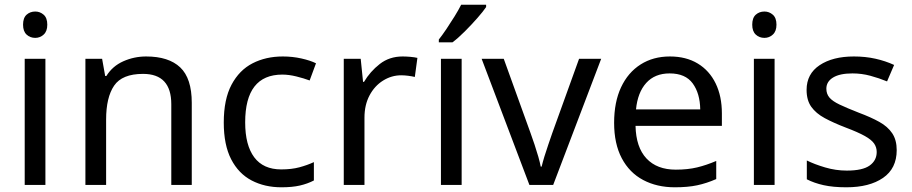

<svg xmlns="http://www.w3.org/2000/svg" viewBox="-20 -786 3876 816"><path d="M130 -737Q150 -737 165.5 -723.5Q181 -710 181 -681Q181 -653 165.5 -639Q150 -625 130 -625Q108 -625 93 -639Q78 -653 78 -681Q78 -710 93 -723.5Q108 -737 130 -737ZM173 -536V0H85V-536Z M601 -546Q697 -546 746 -499.5Q795 -453 795 -349V0H708V-343Q708 -472 588 -472Q499 -472 465 -422Q431 -372 431 -278V0H343V-536H414L427 -463H432Q458 -505 504 -525.5Q550 -546 601 -546Z M1176 10Q1105 10 1049.5 -19Q994 -48 962.5 -109Q931 -170 931 -265Q931 -364 964 -426Q997 -488 1053.5 -517Q1110 -546 1182 -546Q1223 -546 1261 -537.5Q1299 -529 1323 -517L1296 -444Q1272 -453 1240 -461Q1208 -469 1180 -469Q1022 -469 1022 -266Q1022 -169 1060.5 -117.5Q1099 -66 1175 -66Q1219 -66 1252.5 -75Q1286 -84 1314 -97V-19Q1287 -5 1254.5 2.5Q1222 10 1176 10Z M1691 -546Q1706 -546 1723.5 -544.5Q1741 -543 1754 -540L1743 -459Q1730 -462 1714.5 -464Q1699 -466 1685 -466Q1644 -466 1608 -443.5Q1572 -421 1550.5 -380.5Q1529 -340 1529 -286V0H1441V-536H1513L1523 -438H1527Q1553 -482 1594 -514Q1635 -546 1691 -546Z M1942 0H1854V-536H1942ZM2046 -756Q2034 -738 2009 -709.5Q1984 -681 1955.5 -652.5Q1927 -624 1903 -606H1845V-618Q1860 -637 1877.5 -663Q1895 -689 1912 -716.5Q1929 -744 1940 -766H2046Z M2230 0 2027 -536H2121L2235 -220Q2243 -198 2252 -171Q2261 -144 2268 -119.5Q2275 -95 2278 -78H2282Q2286 -95 2293.5 -120Q2301 -145 2310.5 -172Q2320 -199 2327 -220L2441 -536H2535L2331 0Z M2827 -546Q2896 -546 2945.5 -516Q2995 -486 3021.5 -431.5Q3048 -377 3048 -304V-251H2681Q2683 -160 2727.5 -112.5Q2772 -65 2852 -65Q2903 -65 2942.5 -74.5Q2982 -84 3024 -102V-25Q2983 -7 2943 1.5Q2903 10 2848 10Q2772 10 2713.5 -21Q2655 -52 2622.5 -113.5Q2590 -175 2590 -264Q2590 -352 2619.5 -415Q2649 -478 2702.5 -512Q2756 -546 2827 -546ZM2826 -474Q2763 -474 2726.5 -433.5Q2690 -393 2683 -321H2956Q2955 -389 2924 -431.5Q2893 -474 2826 -474Z M3229 -737Q3249 -737 3264.5 -723.5Q3280 -710 3280 -681Q3280 -653 3264.5 -639Q3249 -625 3229 -625Q3207 -625 3192 -639Q3177 -653 3177 -681Q3177 -710 3192 -723.5Q3207 -737 3229 -737ZM3272 -536V0H3184V-536Z M3791 -148Q3791 -70 3733 -30Q3675 10 3577 10Q3521 10 3480.5 1Q3440 -8 3409 -24V-104Q3441 -88 3486.5 -74.5Q3532 -61 3579 -61Q3646 -61 3676 -82.5Q3706 -104 3706 -140Q3706 -160 3695 -176Q3684 -192 3655.5 -208Q3627 -224 3574 -244Q3522 -264 3485 -284Q3448 -304 3428 -332Q3408 -360 3408 -404Q3408 -472 3463.5 -509Q3519 -546 3609 -546Q3658 -546 3700.5 -536.5Q3743 -527 3780 -510L3750 -440Q3716 -454 3679 -464Q3642 -474 3603 -474Q3549 -474 3520.5 -456.5Q3492 -439 3492 -409Q3492 -387 3505 -371.5Q3518 -356 3548.5 -341.5Q3579 -327 3630 -307Q3681 -288 3717 -268Q3753 -248 3772 -219.5Q3791 -191 3791 -148Z"/></svg>

Font: Noto Sans Buhid
Style: Regular
Weight: 400
Designer: Monotype Design Team
Foundry: Monotype Imaging Inc.
Version: Version 2.001